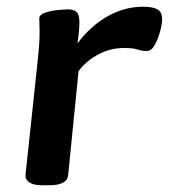

<svg xmlns="http://www.w3.org/2000/svg" viewBox="-20 -550 503 572"><path d="M107 2Q80 2 67.5 -6.5Q55 -15 56 -29L91 -357Q94 -384 96 -407.5Q98 -431 98 -456Q98 -467 97.5 -476Q97 -485 97 -495Q97 -506 114 -512Q131 -518 151.5 -520Q172 -522 183 -522Q199 -522 207.5 -515Q216 -508 216.5 -486.5Q217 -465 211 -421Q251 -474 301.5 -502Q352 -530 406 -530Q434 -530 448.5 -522.5Q463 -515 463 -493Q463 -479 457 -456.5Q451 -434 441 -416Q431 -398 417 -398Q403 -398 390 -402.5Q377 -407 349 -407Q309 -407 273 -388Q237 -369 214 -338L183 -28Q180 2 126 2Z"/></svg>

Font: Asap Expanded Expanded SemiBold
Style: Italic
Weight: 600
Width: 7
Italic angle: -6°
Designer: Pablo Cosgaya
Foundry: Omnibus-Type
Version: Version 3.001; ttfautohint (v1.8.4.7-5d5b)